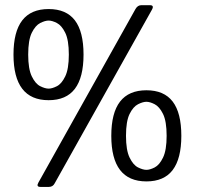

<svg xmlns="http://www.w3.org/2000/svg" viewBox="-20 -706 799 747"><path d="M169.2 -316.2Q100.7 -316.2 66.6 -360.6Q32.5 -405 32.5 -493.5Q32.5 -582.8 66.6 -626.8Q100.7 -670.8 169.2 -670.8Q237.8 -670.8 271.4 -626.8Q305 -582.8 305 -493.5Q305 -405 271.4 -360.6Q237.8 -316.2 169.2 -316.2ZM169.2 -361.2Q182.8 -361.2 201.3 -370.6Q219.8 -380 233.8 -408.9Q247.8 -437.8 247.8 -493.5Q247.8 -550.2 233.8 -578.6Q219.8 -607 201.3 -616.5Q182.8 -626 169.2 -626Q155.5 -626 136.6 -616.5Q117.7 -607 103.7 -578.6Q89.7 -550.2 89.7 -493.5Q89.7 -437.8 103.7 -408.9Q117.7 -380 136.6 -370.6Q155.5 -361.2 169.2 -361.2ZM549.7 -0.2Q481.2 -0.2 447.1 -44.6Q413 -89 413 -177.5Q413 -266.8 447.1 -310.8Q481.2 -354.8 549.7 -354.8Q618.3 -354.8 651.9 -310.8Q685.5 -266.8 685.5 -177.5Q685.5 -89 651.9 -44.6Q618.3 -0.2 549.7 -0.2ZM549.7 -45.2Q563.3 -45.2 581.8 -54.6Q600.3 -64 614.3 -92.9Q628.3 -121.8 628.3 -177.5Q628.3 -234.2 614.3 -262.6Q600.3 -291 581.8 -300.5Q563.3 -310 549.7 -310Q536 -310 517.1 -300.5Q498.2 -291 484.2 -262.6Q470.2 -234.2 470.2 -177.5Q470.2 -121.8 484.2 -92.9Q498.2 -64 517.1 -54.6Q536 -45.2 549.7 -45.2ZM129.5 4.2 507.3 -671.2Q515.7 -685.8 529.7 -685.8H563.5Q581.5 -685.8 570.3 -666.8L192.8 7.2Q185.7 21.2 170.2 21.2H137.3Q119.8 21.2 129.5 4.2Z"/></svg>

Font: Vivano Light
Style: Regular
Weight: 300
Designer: Joe Prince, Josias Burgherr
Version: Version 2.064;September 19, 2022;FontCreator 14.0.0.2877 64-